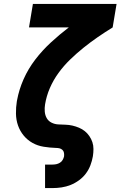

<svg xmlns="http://www.w3.org/2000/svg" viewBox="-20 -755 640 980"><path d="M210 205V85H248Q258 85 267.5 83Q277 81 286 75.5Q295 70 300 61Q305 52 307 43Q308 34 306.5 25Q305 16 298.5 10Q292 4 283.5 2Q275 0 265 0Q234 -1 203 -6Q172 -11 146 -25.5Q120 -40 101 -63Q82 -86 72 -114.5Q62 -143 61.5 -175Q61 -207 66 -238Q66 -239 66.5 -240.5Q67 -242 67 -243Q77 -298 100.5 -351Q124 -404 160 -451Q196 -498 240 -538.5Q284 -579 331 -615H128L148 -735H575L555 -615Q516 -591 479 -565.5Q442 -540 406.5 -511.5Q371 -483 338 -451Q305 -419 278.5 -382.5Q252 -346 234.5 -305.5Q217 -265 210 -222Q207 -204 208.5 -185.5Q210 -167 218.5 -152Q227 -137 243 -129Q259 -121 277 -120Q295 -119 313.5 -118.5Q332 -118 349.5 -114Q367 -110 383.5 -103Q400 -96 413 -85.5Q426 -75 436 -60.5Q446 -46 451.5 -29.5Q457 -13 457 5.5Q457 24 454 43Q450 66 441.5 88.5Q433 111 418.5 130.5Q404 150 383.5 165Q363 180 340.5 189Q318 198 294.5 201.5Q271 205 248 205Z"/></svg>

Font: Iosevka Curly Slab HvEx
Style: Italic
Weight: 900
Width: 7
Italic angle: -9°
Monospace: yes
Designer: Belleve Invis
Foundry: Belleve Invis
Version: Version 11.1.0; ttfautohint (v1.8.3)